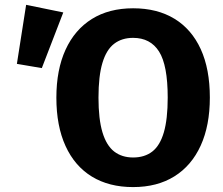

<svg xmlns="http://www.w3.org/2000/svg" viewBox="-20 -744 907 781"><path d="M48.7 -484.2 86.3 -724.4 237.4 -693.4 150.1 -467ZM521.4 -710.3Q619.6 -710.3 689.5 -667.8Q759.4 -625.2 796.5 -544.2Q833.6 -463.1 833.6 -347.1Q833.6 -233.7 796.5 -152.1Q759.4 -70.4 689.5 -26.7Q619.6 17 521.4 17Q423.6 17 353.7 -25.7Q283.9 -68.4 246.6 -150.1Q209.3 -231.7 209.3 -346.7Q209.3 -460.1 246.6 -541.7Q283.9 -623.2 353.7 -666.8Q423.6 -710.3 521.4 -710.3ZM521.4 -590Q475.6 -590 444.2 -565.9Q412.7 -541.7 396.7 -488.3Q380.6 -434.9 380.6 -346.7Q380.6 -259.6 396.8 -205.7Q413.1 -151.9 444.5 -127.6Q476 -103.4 521.4 -103.4Q568.2 -103.4 599.5 -127.6Q630.8 -151.9 646.5 -205.7Q662.2 -259.6 662.2 -347.1Q662.2 -478.7 627 -534.3Q591.8 -590 521.4 -590Z"/></svg>

Font: Fira Sans Variable
Style: Regular
Weight: 400
Designer: Carrois Corporate & Edenspiekermann AG
Foundry: Carrois Corporate GbR & Edenspiekermann AG
Version: Version 4.202